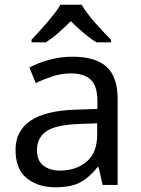

<svg xmlns="http://www.w3.org/2000/svg" viewBox="-20 -786 601 816"><path d="M288 -545Q386 -545 433 -502Q480 -459 480 -365V0H416L399 -76H395Q360 -32 321 -11Q282 10 215 10Q142 10 94 -28.5Q46 -67 46 -149Q46 -229 109 -272.5Q172 -316 303 -320L394 -323V-355Q394 -422 365 -448Q336 -474 283 -474Q241 -474 203 -461.5Q165 -449 132 -433L105 -499Q140 -518 188 -531.5Q236 -545 288 -545ZM393 -262 314 -259Q214 -255 175.5 -227Q137 -199 137 -148Q137 -103 164.5 -82Q192 -61 235 -61Q302 -61 347.5 -98.5Q393 -136 393 -214ZM237 -766H327Q336 -750 351 -730Q366 -710 384 -689.5Q402 -669 420 -650Q438 -631 452 -617V-606H390Q364 -622 336 -645.5Q308 -669 281 -696Q254 -669 227 -645.5Q200 -622 174 -606H114V-617Q127 -631 144.5 -650Q162 -669 179.5 -689.5Q197 -710 212.5 -730Q228 -750 237 -766Z"/></svg>

Font: BC Sans
Style: Regular
Weight: 400
Designer: Monotype Design Team
Province of B.C.
Foundry: Monotype Imaging Inc.
Version: Version 2.000;GOOG;noto-source:20170915:90ef993387c0